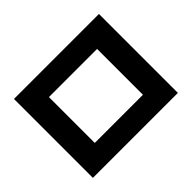

<svg xmlns="http://www.w3.org/2000/svg" viewBox="-148 -1008 1297 1297"><g transform="rotate(-45 500.0 -360.0)"><path d="M94 17V-737H906V17ZM270 -141H730V-579H270Z"/></g></svg>

Font: Murecho Thin ExtraBold
Style: Regular
Weight: 800
Version: Version 1.010